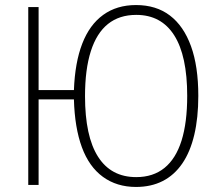

<svg xmlns="http://www.w3.org/2000/svg" viewBox="-20 -733 873 761"><path d="M519 8Q443 8 388 -32Q333 -72 304.5 -149.5Q276 -227 273 -339H133V0H92V-705H133V-376H273Q277 -485 306 -560Q335 -635 389 -674Q443 -713 519 -713Q599 -713 653.5 -671.5Q708 -630 737 -550Q766 -470 766 -353Q766 -266 750 -198.5Q734 -131 702.5 -85Q671 -39 625 -15.5Q579 8 519 8ZM520 -31Q587 -31 632 -67.5Q677 -104 699.5 -175.5Q722 -247 722 -353Q722 -512 670.5 -593Q619 -674 520 -674Q453 -674 408 -638Q363 -602 340 -530Q317 -458 317 -352Q317 -193 368.5 -112Q420 -31 520 -31Z"/></svg>

Font: Nunito Sans 10pt Condensed ExtraLight
Style: Regular
Weight: 250
Width: 3
Designer: Vernon Adams
Foundry: Vernon Adams
Version: Version 3.101;gftools[0.9.27]